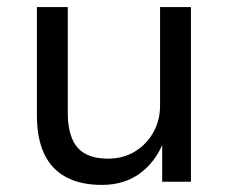

<svg xmlns="http://www.w3.org/2000/svg" viewBox="-20 -512 644 541"><path d="M267 9Q207 9 166 -13Q125 -35 104.5 -78.5Q84 -122 84 -187V-492H171V-191Q171 -152 182.5 -123Q194 -94 219 -79.5Q244 -65 285 -65Q327 -65 360 -85Q393 -105 412 -139Q431 -173 431 -214V-492H518V0H437V-110H440Q417 -54 373 -22.5Q329 9 267 9Z"/></svg>

Font: Nunito Sans 9pt
Style: Regular
Weight: 400
Version: Version 3.101;gftools[0.9.27]